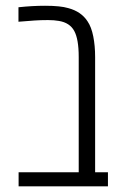

<svg xmlns="http://www.w3.org/2000/svg" viewBox="-20 -660 417 680"><path d="M45.9 0V-49.8H258.8V-458Q258.8 -521.5 242.9 -550.5Q227.1 -579.6 188.5 -585.9Q171.9 -588.9 149.9 -588.9Q123.5 -588.9 102.3 -587.4Q81.1 -585.9 45.4 -583V-634.3Q94.2 -639.6 139.6 -639.6Q194.3 -639.6 221.7 -631.3Q267.6 -619.1 290 -584.5Q303.7 -564.5 310.3 -531.2Q316.9 -498 316.9 -458V-49.8H362.3V0Z"/></svg>

Font: Open Sans Condensed Light
Style: Regular
Weight: 300
Width: 3
Designer: Monotype Design Team
Foundry: Monotype Imaging Inc.
Version: Version 3.003; ttfautohint (v1.8.4)